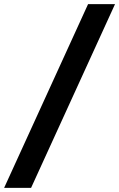

<svg xmlns="http://www.w3.org/2000/svg" viewBox="-62 -799 579 933"><path d="M-42 114 366 -779H497L89 114Z"/></svg>

Font: DM Sans 9pt
Style: Bold Italic
Weight: 700
Italic angle: -10°
Version: Version 4.004;gftools[0.9.30]